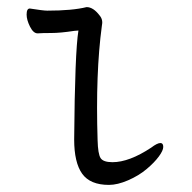

<svg xmlns="http://www.w3.org/2000/svg" viewBox="-20 -503 540 541"><path d="M287 18Q234 18 211.5 -13.5Q189 -45 189 -110Q191 -356 201 -417L189 -416Q150 -410 124.5 -410Q99 -410 86 -409Q74 -409 64.5 -428Q55 -447 55 -462Q55 -479 64 -479Q102 -473 113 -473Q184 -473 224 -483Q243 -483 261 -459Q271 -447 267 -430Q249 -297 255 -108Q256 -69 263.5 -57.5Q271 -46 297 -46Q344 -46 406 -87Q423 -100 432 -100Q440 -100 440 -89Q440 -79 427.5 -62Q415 -45 393 -26.5Q371 -8 341 5Q311 18 287 18Z"/></svg>

Font: LXGW WenKai Mono Lite
Style: Regular
Weight: 400
Monospace: yes
Designer: LXGW / Fontworks Inc.
Foundry: LXGW / Fontworks Inc.
Version: Version 1.520; June 14, 2025